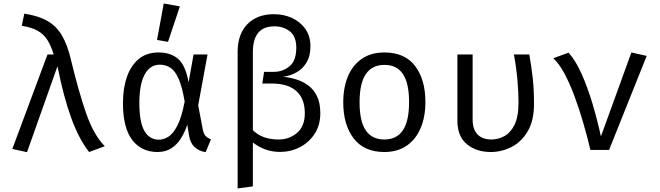

<svg xmlns="http://www.w3.org/2000/svg" viewBox="-20 -848 3732 1086"><path d="M248.7 -540H283.6Q269.2 -588.2 248.7 -621Q228.2 -653.8 193.8 -673.6Q159.5 -693.3 103.1 -702.1L117.4 -770.8Q196.9 -759 247.9 -729.7Q299 -700.5 330.3 -647.4Q361.5 -594.4 381 -511.3Q424.6 -329.7 467.4 -206.7Q510.3 -83.6 572.8 -21L484.1 11.8Q427.7 -59 383.6 -179Q339.5 -299 305.1 -473.3L132.8 12.8L49.7 -5.6Z M876.9 -551.3Q945.6 -551.3 987.7 -514.6Q1029.7 -477.9 1046.7 -382.1L1074.9 -540H1153.8L1101 -252.3L1127.7 -112.3Q1132.3 -90.8 1142.8 -79.2Q1153.3 -67.7 1173.3 -60L1143.1 12.8Q1104.6 6.7 1080 -16.7Q1055.4 -40 1048.7 -84.6L1039.5 -142.6Q1025.6 -101 1003.8 -65.9Q982.1 -30.8 949.5 -9.5Q916.9 11.8 871.3 11.8Q779.5 11.8 727.4 -56.9Q675.4 -125.6 675.4 -265.1Q675.4 -348.7 697.9 -413.3Q720.5 -477.9 765.1 -514.6Q809.7 -551.3 876.9 -551.3ZM883.6 -482.1Q828.2 -482.1 798.2 -426.4Q768.2 -370.8 768.2 -265.1Q768.2 -158.5 796.4 -108.2Q824.6 -57.9 879.5 -57.9Q904.6 -57.9 931.5 -74.1Q958.5 -90.3 982.8 -136.7Q1007.2 -183.1 1024.6 -273.8Q1010.3 -356.9 990.5 -402.1Q970.8 -447.2 944.1 -464.6Q917.4 -482.1 883.6 -482.1ZM906.2 -828.2 997.4 -811.8 930.3 -611.3 868.2 -622.1Z M1529.7 -767.7Q1585.6 -767.7 1632.6 -745.9Q1679.5 -724.1 1707.7 -683.6Q1735.9 -643.1 1735.9 -586.2Q1735.9 -532.3 1714.9 -496.2Q1693.8 -460 1658.7 -439.7Q1623.6 -419.5 1581.5 -413.8Q1617.9 -410.3 1655.1 -399Q1692.3 -387.7 1723.3 -364.9Q1754.4 -342.1 1773.1 -303.8Q1791.8 -265.6 1791.8 -207.7Q1791.8 -140 1759.5 -90.8Q1727.2 -41.5 1675.4 -15.1Q1623.6 11.3 1564.1 11.3Q1479 11.3 1410.3 -42.1V206.2L1324.1 217.9V-553.8Q1324.1 -654.4 1379 -711Q1433.8 -767.7 1529.7 -767.7ZM1410.3 -552.8V-111.8Q1462.6 -59 1555.9 -59Q1616.9 -59 1660.5 -96.7Q1704.1 -134.4 1704.1 -207.2Q1704.1 -290.3 1656.4 -332.8Q1608.7 -375.4 1519.5 -375.4H1463.6L1473.8 -441.5H1527.7Q1580.5 -441.5 1618.2 -473.6Q1655.9 -505.6 1655.9 -577.9Q1655.9 -641 1620.3 -670Q1584.6 -699 1531.3 -699Q1410.3 -699 1410.3 -552.8Z M2154.9 -551.3Q2269.2 -551.3 2327.7 -474.9Q2386.2 -398.5 2386.2 -270.3Q2386.2 -187.7 2359.5 -124.1Q2332.8 -60.5 2281 -24.4Q2229.2 11.8 2153.8 11.8Q2039.5 11.8 1980.5 -65.1Q1921.5 -142.1 1921.5 -269.2Q1921.5 -352.3 1948.2 -416.2Q1974.9 -480 2026.9 -515.6Q2079 -551.3 2154.9 -551.3ZM2154.9 -481Q2085.1 -481 2049.5 -429.2Q2013.8 -377.4 2013.8 -269.2Q2013.8 -162.1 2049 -110.5Q2084.1 -59 2153.8 -59Q2223.6 -59 2258.7 -110.8Q2293.8 -162.6 2293.8 -270.3Q2293.8 -377.9 2259 -429.5Q2224.1 -481 2154.9 -481Z M2973.8 -540Q2986.2 -472.3 2993.3 -406.4Q3000.5 -340.5 3000.5 -261.5Q3000.5 -165.6 2964.9 -105.4Q2929.2 -45.1 2873.3 -16.7Q2817.4 11.8 2756.4 11.8Q2674.4 11.8 2620.8 -32.3Q2567.2 -76.4 2567.2 -165.1V-540H2653.3V-172.8Q2653.3 -115.4 2681.5 -87.2Q2709.7 -59 2759.5 -59Q2795.9 -59 2831.3 -77.2Q2866.7 -95.4 2889.7 -141Q2912.8 -186.7 2912.8 -269.2Q2912.8 -326.2 2906.9 -394.1Q2901 -462.1 2886.7 -540Z M3319.5 0Q3302.6 -72.3 3279.7 -151Q3256.9 -229.7 3229.7 -303.1Q3202.6 -376.4 3172.1 -433.1Q3141.5 -489.7 3109.2 -518.5L3196.4 -550.3Q3236.4 -504.6 3269.7 -430Q3303.1 -355.4 3330.5 -264.1Q3357.9 -172.8 3379 -76.4L3551.3 -551.3L3637.9 -531.8L3425.1 0Z"/></svg>

Font: FiraCode Nerd Font
Style: Regular
Weight: 400
Designer: Carrois Corporate, Edenspiekermann AG, Nikita Prokopov
Foundry: Carrois Corporate, Edenspiekermann AG, Nikita Prokopov
Version: Version 6.002;Nerd Fonts 2.2.2